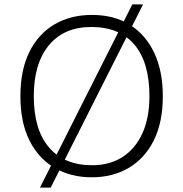

<svg xmlns="http://www.w3.org/2000/svg" viewBox="-20 -788 835 875"><path d="M398 20Q303 20 229.5 -22.5Q156 -65 114.5 -147.5Q73 -230 73 -350Q73 -469 114 -551.5Q155 -634 228.5 -677Q302 -720 399 -720Q500 -720 572 -675Q644 -630 683 -547Q722 -464 722 -350Q722 -230 680.5 -147.5Q639 -65 566 -22.5Q493 20 398 20ZM162 67 583 -768H632L211 67ZM400 -35Q480 -35 538.5 -72.5Q597 -110 629 -180.5Q661 -251 661 -350Q661 -503 593 -584Q525 -665 396 -665Q272 -665 203 -582Q134 -499 134 -350Q134 -197 203.5 -116Q273 -35 400 -35Z"/></svg>

Font: Moderustic Light
Style: Regular
Weight: 300
Designer: Tural Alisoy
Foundry: TAFT Foundry
Version: Version 2.120